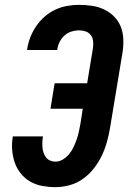

<svg xmlns="http://www.w3.org/2000/svg" viewBox="-20 -763 540 791"><path d="M208 8Q181 8 154 3Q127 -2 104.5 -15Q82 -28 65.5 -48.5Q49 -69 40.5 -94Q32 -119 30 -146.5Q28 -174 33 -201H157Q155 -190 154.5 -178Q154 -166 155 -155Q156 -144 159.5 -133.5Q163 -123 169.5 -114.5Q176 -106 186.5 -101.5Q197 -97 208 -97Q224 -97 239 -106Q254 -115 265 -128.5Q276 -142 283 -157Q290 -172 295.5 -187.5Q301 -203 304.5 -219Q308 -235 311 -251L321 -315H188L205 -420H339L363 -565Q365 -579 363.5 -593.5Q362 -608 354 -618.5Q346 -629 333 -633.5Q320 -638 305 -638Q290 -638 274 -633Q258 -628 245.5 -616.5Q233 -605 225.5 -590Q218 -575 216 -559Q216 -559 216 -558.5Q216 -558 215 -557H92Q92 -558 92 -559Q92 -560 92 -561Q96 -586 105 -609.5Q114 -633 129 -655Q144 -677 164 -694.5Q184 -712 207.5 -723Q231 -734 256 -738.5Q281 -743 305 -743Q333 -743 359.5 -739Q386 -735 409 -724Q432 -713 450 -695Q468 -677 477.5 -653Q487 -629 488 -602Q489 -575 485 -548L433 -234Q428 -205 420 -176.5Q412 -148 399 -121Q386 -94 366.5 -69Q347 -44 321.5 -26Q296 -8 266.5 0Q237 8 208 8Z"/></svg>

Font: Iosevka Curly XBdObl
Style: Regular
Weight: 800
Italic angle: -9°
Monospace: yes
Designer: Belleve Invis
Foundry: Belleve Invis
Version: Version 11.1.0; ttfautohint (v1.8.3)